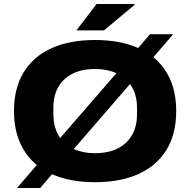

<svg xmlns="http://www.w3.org/2000/svg" viewBox="-20 -899 951 960"><path d="M362 -747 463 -879H652L653 -875L500 -747ZM65 41 164 -74Q109 -119 79.5 -187Q50 -255 50 -344Q50 -459 99 -538.5Q148 -618 238.5 -658.5Q329 -699 455 -699Q580 -699 671 -659L730 -728H846L747 -613Q802 -568 831.5 -500.5Q861 -433 861 -344Q861 -228 812 -149Q763 -70 672.5 -29Q582 12 455 12Q330 12 240 -28L181 41ZM247 -327Q247 -257 281 -209L562 -533Q516 -554 455 -554Q358 -554 302.5 -503Q247 -452 247 -361ZM455 -133Q553 -133 609 -184.5Q665 -236 665 -327V-361Q665 -431 630 -479L349 -154Q395 -133 455 -133Z"/></svg>

Font: Archivo SemiExpanded ExtraBold
Style: Regular
Weight: 800
Width: 6
Designer: Hector Gatti
Foundry: Omnibus-Type
Version: Version 2.001; ttfautohint (v1.8.3)